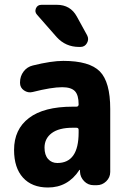

<svg xmlns="http://www.w3.org/2000/svg" viewBox="-20 -790 540 819"><path d="M315.4 -224.6V-236.3Q315.4 -245.1 305.7 -245.1H290Q231.4 -245.1 200.7 -222.2Q169.9 -199.2 169.9 -160.2Q169.9 -128.9 185.1 -111.8Q200.2 -94.7 224.6 -94.7Q315.4 -94.7 315.4 -224.6ZM250 -530.3Q361.3 -530.3 405.8 -485.4Q450.2 -440.4 450.2 -325.2V-56.6Q450.2 -33.2 433.1 -16.6Q416 0 392.6 0H379.9Q355.5 0 338.9 -17.1Q322.3 -34.2 321.3 -56.6V-64.5Q321.3 -65.4 320.3 -65.4Q318.4 -65.4 318.4 -64.5Q269.5 9.8 184.6 9.8Q116.2 9.8 78.1 -32.2Q40 -74.2 40 -150.4Q40 -238.3 103.5 -286.6Q167 -335 290 -335H305.7Q314.5 -335 315.4 -343.8V-344.7Q315.4 -384.8 299.3 -401.4Q283.2 -418 245.1 -418Q200.2 -418 119.1 -397.5Q99.6 -392.6 82.5 -404.3Q65.4 -416 65.4 -436.5V-438.5Q65.4 -464.8 80.6 -484.9Q95.7 -504.9 120.1 -510.7Q199.2 -530.3 250 -530.3ZM307.6 -719.7 351.6 -639.6Q360.4 -623 351.1 -606.4Q341.8 -589.8 323.2 -589.8H317.4Q259.8 -589.8 221.7 -631.8L137.7 -727.5Q127 -739.3 133.3 -754.4Q139.6 -769.5 157.2 -769.5H222.7Q280.3 -769.5 307.6 -719.7Z"/></svg>

Font: Rounded Mgen+ 1m bold
Style: Bold
Weight: 700
Designer: [Source Han Sans]
Ryoko NISHIZUKA  (kana & ideographs); Paul D. Hunt (Latin, Greek & Cyrillic); Wenlong ZHANG  (bopomofo
Version: Version 1.059.20150602